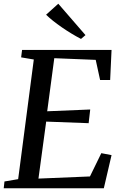

<svg xmlns="http://www.w3.org/2000/svg" viewBox="-25 -1011 657 1031"><path d="M532.5 0H-5L-1 -36.5L72.5 -49L156.5 -691.5L88.5 -703L93.5 -743H574L566.5 -581.5H512.5L489 -689.5L266.5 -698.5L228.5 -413.5L459.5 -423L451 -349.5L223 -358L181.5 -52L458 -63.5L519 -188.5L574 -178ZM410 -802Q359 -828.5 306.8 -864.5Q254.5 -900.5 222.5 -932L288 -991L434 -822.5Z"/></svg>

Font: Merriweather Text
Style: Italic
Weight: 400
Italic angle: -7.8°
Designer: Eben Sorkin
Foundry: Eben Sorkin
Version: Version 2.100